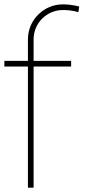

<svg xmlns="http://www.w3.org/2000/svg" viewBox="-20 -860 463 880"><path d="M108 -680V-581H0V-555H108V0H134V-555H306V-581H134V-682C135 -755 195 -814 268 -814C314 -814 339 -804 339 -804L343 -830C343 -830 310 -840 268 -840C180 -840 108 -768 108 -680Z"/></svg>

Font: MintSans
Style: ExtraLight
Weight: 200
Version: Version 1.0